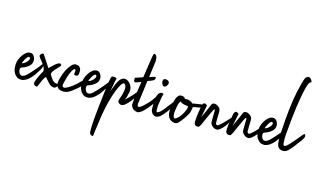

<svg xmlns="http://www.w3.org/2000/svg" viewBox="-106 -1129 2758 1639"><g transform="rotate(15 1273.0 -309.0)"><path d="M129.4 -357.7C117.9 -375.3 100.8 -380.6 77.9 -373.6C65.6 -369.2 51.5 -357.7 35.6 -339.2C14.5 -310.2 2.6 -280.7 0 -250.8V-232.3C0 -211.2 4 -192.7 11.9 -176.9C17.2 -166.3 24.6 -157.1 34.3 -149.2C42.2 -141.2 52.4 -136.4 64.7 -134.6C70 -133.8 74.4 -133.3 77.9 -133.3C84.9 -133.3 91.1 -134.2 96.4 -136C107.8 -139.5 118.4 -144.3 128 -150.5C150 -166.3 169.4 -186.6 186.1 -211.2C202 -236.7 212.1 -252.1 216.5 -257.4C225.3 -272.4 230.6 -286.9 232.3 -301C233.2 -303.6 233.6 -305.8 233.6 -307.6C232.8 -315.5 228.4 -315.5 220.4 -307.6C214.3 -299.6 203.7 -286.4 188.8 -268C173.8 -250.4 158.4 -232.8 142.6 -215.2C132 -203.7 121.9 -193.6 112.2 -184.8C101.6 -176 92.4 -170.7 84.5 -169C74.8 -167.2 67.3 -168.5 62 -172.9C56.8 -176.4 52.4 -182.2 48.8 -190.1C44.4 -202.4 42.7 -212.1 43.6 -219.1C45.3 -226.2 48 -231 51.5 -233.6C58.5 -235.4 67.3 -238.5 77.9 -242.9C89.3 -248.2 100.8 -255.2 112.2 -264C121 -271 127.6 -278.1 132 -285.1C136.4 -292.2 139 -299.2 139.9 -306.2C144.3 -322.1 140.8 -339.2 129.4 -357.7ZM96.4 -339.2C108.7 -334 108.7 -322.5 96.4 -304.9C84 -288.2 68.6 -276.8 50.2 -270.6C47.5 -274.1 52.4 -286.9 64.7 -308.9C77 -330.9 87.6 -341 96.4 -339.2Z M186 -356.4 217.6 -316.8C230.8 -299.2 239.2 -282.9 242.7 -268C245.4 -259.2 244.9 -252.6 241.4 -248.2C236.1 -240.2 229.5 -228.4 221.6 -212.5C206.6 -181.7 197.4 -158 193.9 -141.2C190.4 -128 197 -118.4 213.7 -112.2C220.7 -109.6 226 -111.3 229.5 -117.5C231.3 -121 233.9 -127.6 237.4 -137.3C249.8 -167.2 259.9 -188.3 267.8 -200.6C274.8 -209.4 280.1 -211.2 283.6 -205.9C288 -198.9 298.2 -187 314 -170.3C329 -152.7 344.4 -143 360.2 -141.2C365.5 -141.2 370.8 -142.1 376 -143.9C380.4 -145.6 384.8 -149.2 389.2 -154.4C396.3 -165.9 399.8 -172.9 399.8 -175.6C399.8 -177.3 399.4 -178.2 398.5 -178.2C392.3 -177.3 383.5 -178.2 372.1 -180.8C360.6 -183.5 350.5 -189.6 341.7 -199.3C325.9 -220.4 316.2 -234.5 312.7 -241.6C308.3 -250.4 314 -264.4 329.8 -283.8C346.6 -303.2 360.2 -318.1 370.8 -328.7C380.4 -339.2 379.6 -347.2 368.1 -352.4C362.8 -355.1 355.8 -353.8 347 -348.5C331.2 -339.7 312.7 -324.3 291.6 -302.3L278.4 -289.1C250.2 -333.1 228.6 -366.1 213.7 -388.1C210.2 -395.1 206.2 -398.6 201.8 -398.6C199.2 -397.8 196.5 -396.4 193.9 -394.7C186 -388.5 181.1 -383.2 179.4 -378.8C178.5 -377.1 178 -375.8 178 -374.9C178 -369.6 180.7 -363.4 186 -356.4Z M503.6 -295.7C504.5 -293 508.9 -290.8 516.8 -289.1C523.9 -286.4 531.4 -289.1 539.3 -297C541.9 -303.2 543.7 -312 544.6 -323.4C545.4 -334 544.6 -343.6 541.9 -352.4C536.6 -364.8 528.7 -372.7 518.2 -376.2C511.1 -378.8 504.5 -380.2 498.4 -380.2H490.4C479 -377.5 468 -370 457.4 -357.7C446.9 -346.3 437.2 -332.2 428.4 -315.5C414.3 -290 403.8 -264 396.7 -237.6C390.6 -216.5 387.5 -199.8 387.5 -187.4V-176.9C392.8 -154 405.1 -139.5 424.4 -133.3C434.1 -130.7 443.8 -129.4 453.5 -129.4C463.2 -129.4 472.8 -130.7 482.5 -133.3C501.9 -141.2 520.8 -153.1 539.3 -169C558.6 -183 574.9 -197.1 588.1 -211.2C594.3 -220 600 -227 605.3 -232.3C609.7 -238.5 613.2 -242.9 615.8 -245.5C628.2 -260.5 634.3 -275 634.3 -289.1C634.3 -294.4 633 -298.3 630.4 -301C628.6 -302.7 626.8 -302.7 625.1 -301C622.4 -298.3 620.7 -296.6 619.8 -295.7C569.6 -239.4 526.5 -200.6 490.4 -179.5C455.2 -157.5 436.3 -157.5 433.7 -179.5C433.7 -185.7 435.4 -195.8 439 -209.9C442.5 -224 446.4 -238.5 450.8 -253.4C457.9 -276.3 466.2 -297 475.9 -315.5C485.6 -333.1 494.4 -341 502.3 -339.2C506.7 -337.5 508 -330 506.3 -316.8Z M716.4 -357.7C704.9 -375.3 687.8 -380.6 664.9 -373.6C652.6 -369.2 638.5 -357.7 622.6 -339.2C601.5 -310.2 589.6 -280.7 587 -250.8V-232.3C587 -211.2 591 -192.7 598.9 -176.9C604.2 -166.3 611.6 -157.1 621.3 -149.2C629.2 -141.2 639.4 -136.4 651.7 -134.6C657 -133.8 661.4 -133.3 664.9 -133.3C671.9 -133.3 678.1 -134.2 683.4 -136C694.8 -139.5 705.4 -144.3 715 -150.5C737 -166.3 756.4 -186.6 773.1 -211.2C789 -236.7 799.1 -252.1 803.5 -257.4C812.3 -272.4 817.6 -286.9 819.3 -301C820.2 -303.6 820.6 -305.8 820.6 -307.6C819.8 -315.5 815.4 -315.5 807.4 -307.6C801.3 -299.6 790.7 -286.4 775.8 -268C760.8 -250.4 745.4 -232.8 729.6 -215.2C719 -203.7 708.9 -193.6 699.2 -184.8C688.6 -176 679.4 -170.7 671.5 -169C661.8 -167.2 654.3 -168.5 649 -172.9C643.8 -176.4 639.4 -182.2 635.8 -190.1C631.4 -202.4 629.7 -212.1 630.6 -219.1C632.3 -226.2 635 -231 638.5 -233.6C645.5 -235.4 654.3 -238.5 664.9 -242.9C676.3 -248.2 687.8 -255.2 699.2 -264C708 -271 714.6 -278.1 719 -285.1C723.4 -292.2 726 -299.2 726.9 -306.2C731.3 -322.1 727.8 -339.2 716.4 -357.7ZM683.4 -339.2C695.7 -334 695.7 -322.5 683.4 -304.9C671 -288.2 655.6 -276.8 637.2 -270.6C634.5 -274.1 639.4 -286.9 651.7 -308.9C664 -330.9 674.6 -341 683.4 -339.2Z M813.9 -347.2C806 -318.1 793.6 -225.3 776.9 -68.6C762 71.3 758.9 147.4 767.7 159.7C774.7 169.4 784 173.8 795.4 172.9C796.3 172.9 798 159.7 800.7 133.3C809.5 66.4 815.6 21.6 819.2 -1.3C842 -138.6 872 -240.2 908.9 -306.2C925.6 -333.5 939.3 -337.5 949.8 -318.1C961.3 -296.1 955.6 -254.8 932.7 -194C928.3 -180.8 927.4 -171.6 930 -166.3C940.6 -148.7 955.1 -143 973.6 -149.2C996.5 -157.1 1029.5 -192.7 1072.6 -256.1C1094.6 -286.9 1101.2 -309.3 1092.4 -323.4C1091.5 -325.2 1090.2 -324.7 1088.4 -322.1C1054.1 -273.7 1017.2 -232.3 977.6 -198C985.5 -212.1 992.5 -235 998.7 -266.6C1003.1 -288.6 1001.3 -307.6 993.4 -323.4C986.4 -338.4 975.8 -350.7 961.7 -360.4C939.7 -374.4 919.5 -373.6 901 -357.7C890.4 -349.8 878.1 -330.4 864 -299.6C852.6 -271.5 844.7 -250.4 840.3 -236.3L854.8 -316.8C857.4 -330.9 859.6 -339.7 861.4 -343.2C867.6 -356.4 857.4 -363 831 -363C822.2 -363 816.5 -357.7 813.9 -347.2Z M1120.6 -641.5C1118.8 -641.5 1116.6 -638.9 1114 -633.6C1111.4 -627.4 1107.4 -605.4 1102.1 -567.6C1096.8 -531.5 1089.8 -483.6 1081 -423.7C1063.4 -418.4 1047.6 -413.2 1033.5 -407.9L1012.4 -401.3V-381.5C1011.5 -370 1016.8 -364.3 1028.2 -364.3C1030 -364.3 1035.7 -366.1 1045.4 -369.6C1054.2 -373.1 1064.3 -377.1 1075.7 -381.5C1074 -370 1072.2 -357.3 1070.4 -343.2C1067.8 -330 1065.6 -315.9 1063.8 -301C1060.3 -274.6 1056.8 -249 1053.3 -224.4C1050.6 -199.8 1049.3 -182.6 1049.3 -172.9C1050.2 -165 1053.7 -157.1 1059.9 -149.2C1064.3 -142.1 1069.6 -136.8 1075.7 -133.3C1088 -126.3 1099.5 -122.8 1110 -122.8C1123.2 -123.6 1140.8 -134.6 1162.8 -155.8C1208.6 -201.5 1235.9 -240.7 1244.7 -273.2C1249.1 -292.6 1248.2 -303.2 1242 -304.9C1239.4 -305.8 1237.6 -305.4 1236.8 -303.6C1219.2 -272.8 1200.2 -246.8 1180 -225.7C1136.9 -180 1110.5 -161.9 1100.8 -171.6C1097.3 -175.1 1095.5 -182.2 1095.5 -192.7C1096.4 -201.5 1098.6 -217.8 1102.1 -241.6C1105.6 -266.2 1109.2 -292.2 1112.7 -319.4C1114.4 -334.4 1116.2 -348.9 1118 -363C1119.7 -372.7 1121.5 -385.4 1123.2 -401.3C1135.6 -405.7 1147.9 -410.5 1160.2 -415.8C1176 -422 1184.4 -430.3 1185.3 -440.9C1184.4 -448.8 1183.1 -452.8 1181.3 -452.8C1178.7 -453.6 1172.5 -452.3 1162.8 -448.8C1153.2 -445.3 1141.7 -441.8 1128.5 -438.2L1144.4 -558.4C1148.8 -583.9 1148.8 -603.7 1144.4 -617.8C1140 -633.6 1132 -641.5 1120.6 -641.5Z M1298 -411.8C1304.2 -422.4 1305.5 -431.6 1302 -439.6C1298.4 -449.2 1288.8 -455 1272.9 -456.7H1267.6C1265 -456.7 1262.4 -456.3 1259.7 -455.4C1257.1 -454.5 1254.9 -452.8 1253.1 -450.1C1247 -442.2 1246.1 -431.2 1250.5 -417.1C1254.9 -403.9 1261.9 -396 1271.6 -393.4C1275.1 -392.5 1279.1 -393.4 1283.5 -396C1288.8 -398.6 1293.6 -403.9 1298 -411.8ZM1259.7 -334C1253.6 -332.2 1247.4 -327.4 1241.2 -319.4L1233.3 -303.6C1229.8 -297.4 1227.2 -280.3 1225.4 -252.1C1223.6 -237.2 1222.8 -216.9 1222.8 -191.4C1221.9 -166.8 1229.8 -148.3 1246.5 -136C1255.3 -129.8 1263.7 -126.7 1271.6 -126.7C1282.2 -127.6 1292.7 -131.6 1303.3 -138.6C1309.4 -143 1317.4 -150.5 1327 -161C1336.7 -171.6 1346.8 -183.9 1357.4 -198C1372.4 -217.4 1386 -236.3 1398.3 -254.8C1410.6 -273.2 1417.2 -283.4 1418.1 -285.1C1420.8 -290.4 1422.1 -298.3 1422.1 -308.9C1422.1 -313.3 1421.2 -315.9 1419.4 -316.8C1415.9 -319.4 1412.8 -319.9 1410.2 -318.1C1404.9 -312.8 1394.8 -300.1 1379.8 -279.8C1372.8 -270.2 1357.4 -250.4 1333.6 -220.4C1323.1 -206.4 1313 -194.5 1303.3 -184.8C1293.6 -176 1286.1 -170.3 1280.8 -167.6C1276.4 -165.9 1272.9 -165.4 1270.3 -166.3C1267.6 -167.2 1265.9 -169.4 1265 -172.9C1264.1 -176.4 1263.7 -183.9 1263.7 -195.4C1263.7 -205 1264.1 -215.2 1265 -225.7C1268.5 -251.2 1271.6 -271 1274.2 -285.1C1276 -299.2 1279.1 -312.4 1283.5 -324.7C1284.4 -328.2 1283 -331.3 1279.5 -334C1275.1 -336.6 1268.5 -336.6 1259.7 -334Z M1435.6 -356.4C1416.3 -356.4 1401.8 -342.3 1392.1 -314.2C1385 -294.8 1379.8 -273.2 1376.2 -249.5C1370.1 -211.6 1370.5 -183 1377.6 -163.7C1383.7 -146.1 1394.7 -132.9 1410.6 -124.1C1422 -118.8 1432.1 -116.2 1440.9 -116.2C1446.2 -116.2 1451.5 -117 1456.8 -118.8C1463.8 -120.6 1474.4 -130.2 1488.4 -147.8C1500.8 -162.8 1512.2 -178.6 1522.8 -195.4C1528.9 -204.2 1534.2 -213 1538.6 -221.8C1543 -229.7 1546.1 -237.2 1547.8 -244.2C1548.7 -246.8 1550 -253.4 1551.8 -264C1553.6 -274.6 1554.4 -281.2 1554.4 -283.8C1554.4 -286.4 1559.9 -288.9 1570.9 -291.1C1581.9 -293.3 1593.6 -295.2 1605.9 -297C1634.1 -301.4 1647.3 -310.2 1645.5 -323.4C1644.6 -328.7 1640.2 -330.9 1632.3 -330L1561 -319.4C1553.1 -317.7 1547 -316.4 1542.6 -315.5C1536.4 -322.5 1530.2 -327.4 1524.1 -330C1517 -333.5 1510.9 -335.7 1505.6 -336.6C1495 -338.4 1486.2 -338.8 1479.2 -337.9C1471.3 -337 1467.3 -339.7 1467.3 -345.8C1460.3 -352.9 1449.7 -356.4 1435.6 -356.4ZM1509.6 -283.8C1514 -283.8 1515.7 -279.8 1514.8 -271.9C1514 -264 1511.3 -255.2 1506.9 -245.5C1503.4 -236.7 1499 -227.5 1493.7 -217.8C1488.4 -209 1482.7 -200.2 1476.6 -191.4C1466 -177.3 1455.4 -166.8 1444.9 -159.7C1434.3 -151.8 1426.8 -151.8 1422.4 -159.7C1417.2 -166.8 1414.5 -179.5 1414.5 -198C1416.3 -216.5 1418.9 -235 1422.4 -253.4C1424.2 -264 1426.4 -274.1 1429 -283.8C1433.4 -293.5 1437.4 -301.4 1440.9 -307.6C1443.6 -303.2 1450.2 -298.8 1460.7 -294.4C1471.3 -290 1487.6 -286.4 1509.6 -283.8Z M1800.5 -154.4C1817.2 -154.4 1838.8 -170.7 1865.2 -203.3C1883.7 -227 1896 -249.5 1902.2 -270.6C1903 -274.1 1903.5 -276.8 1903.5 -278.5C1903.5 -282.9 1901.3 -284.7 1896.9 -283.8C1884.6 -271.5 1871.8 -257.8 1858.6 -242.9C1839.2 -221.8 1822.1 -205.9 1807.1 -195.4C1802.7 -192.7 1799.2 -191.4 1796.6 -191.4C1787.8 -193.2 1782.9 -198.4 1782 -207.2C1781.2 -215.2 1781.2 -229.2 1782 -249.5C1782.9 -273.2 1783.4 -292.2 1783.4 -306.2C1783.4 -320.3 1780.3 -330.9 1774.1 -337.9C1764.4 -349.4 1752.6 -357.3 1738.5 -361.7C1720.9 -366.1 1709 -362.1 1702.8 -349.8C1701.1 -345.4 1696.2 -334 1688.3 -315.5C1680.4 -297 1672 -278.1 1663.2 -258.7C1657.1 -243.8 1650.9 -230.6 1644.8 -219.1C1646.5 -223.5 1649.2 -234.5 1652.7 -252.1C1663.2 -301.4 1668.5 -327.8 1668.5 -331.3C1648.3 -350.7 1633.8 -347.6 1625 -322.1L1613.1 -253.4C1608.7 -227.9 1606 -200.6 1605.2 -171.6C1605.2 -165.4 1605.6 -161.5 1606.5 -159.7C1610.9 -141.2 1624.1 -133.8 1646.1 -137.3C1652.2 -138.2 1665.9 -163.7 1687 -213.8C1712.5 -271.9 1728.8 -305.4 1735.8 -314.2C1741.1 -318.6 1743.8 -315.9 1743.8 -306.2L1742.4 -207.2C1743.3 -189.6 1753.4 -174.7 1772.8 -162.4C1782.5 -157.1 1791.7 -154.4 1800.5 -154.4Z M2079.5 -154.4C2096.2 -154.4 2117.8 -170.7 2144.2 -203.3C2162.7 -227 2175 -249.5 2181.2 -270.6C2182 -274.1 2182.5 -276.8 2182.5 -278.5C2182.5 -282.9 2180.3 -284.7 2175.9 -283.8C2163.6 -271.5 2150.8 -257.8 2137.6 -242.9C2118.2 -221.8 2101.1 -205.9 2086.1 -195.4C2081.7 -192.7 2078.2 -191.4 2075.6 -191.4C2066.8 -193.2 2061.9 -198.4 2061 -207.2C2060.2 -215.2 2060.2 -229.2 2061 -249.5C2061.9 -273.2 2062.4 -292.2 2062.4 -306.2C2062.4 -320.3 2059.3 -330.9 2053.1 -337.9C2043.4 -349.4 2031.6 -357.3 2017.5 -361.7C1999.9 -366.1 1988 -362.1 1981.8 -349.8C1980.1 -345.4 1975.2 -334 1967.3 -315.5C1959.4 -297 1951 -278.1 1942.2 -258.7C1936.1 -243.8 1929.9 -230.6 1923.8 -219.1C1925.5 -223.5 1928.2 -234.5 1931.7 -252.1C1942.2 -301.4 1947.5 -327.8 1947.5 -331.3C1927.3 -350.7 1912.8 -347.6 1904 -322.1L1892.1 -253.4C1887.7 -227.9 1885 -200.6 1884.2 -171.6C1884.2 -165.4 1884.6 -161.5 1885.5 -159.7C1889.9 -141.2 1903.1 -133.8 1925.1 -137.3C1931.2 -138.2 1944.9 -163.7 1966 -213.8C1991.5 -271.9 2007.8 -305.4 2014.8 -314.2C2020.1 -318.6 2022.8 -315.9 2022.8 -306.2L2021.4 -207.2C2022.3 -189.6 2032.4 -174.7 2051.8 -162.4C2061.5 -157.1 2070.7 -154.4 2079.5 -154.4Z M2275.4 -357.7C2263.9 -375.3 2246.8 -380.6 2223.9 -373.6C2211.6 -369.2 2197.5 -357.7 2181.6 -339.2C2160.5 -310.2 2148.6 -280.7 2146 -250.8V-232.3C2146 -211.2 2150 -192.7 2157.9 -176.9C2163.2 -166.3 2170.6 -157.1 2180.3 -149.2C2188.2 -141.2 2198.4 -136.4 2210.7 -134.6C2216 -133.8 2220.4 -133.3 2223.9 -133.3C2230.9 -133.3 2237.1 -134.2 2242.4 -136C2253.8 -139.5 2264.4 -144.3 2274 -150.5C2296 -166.3 2315.4 -186.6 2332.1 -211.2C2348 -236.7 2358.1 -252.1 2362.5 -257.4C2371.3 -272.4 2376.6 -286.9 2378.3 -301C2379.2 -303.6 2379.6 -305.8 2379.6 -307.6C2378.8 -315.5 2374.4 -315.5 2366.4 -307.6C2360.3 -299.6 2349.7 -286.4 2334.8 -268C2319.8 -250.4 2304.4 -232.8 2288.6 -215.2C2278 -203.7 2267.9 -193.6 2258.2 -184.8C2247.6 -176 2238.4 -170.7 2230.5 -169C2220.8 -167.2 2213.3 -168.5 2208 -172.9C2202.8 -176.4 2198.4 -182.2 2194.8 -190.1C2190.4 -202.4 2188.7 -212.1 2189.6 -219.1C2191.3 -226.2 2194 -231 2197.5 -233.6C2204.5 -235.4 2213.3 -238.5 2223.9 -242.9C2235.3 -248.2 2246.8 -255.2 2258.2 -264C2267 -271 2273.6 -278.1 2278 -285.1C2282.4 -292.2 2285 -299.2 2285.9 -306.2C2290.3 -322.1 2286.8 -339.2 2275.4 -357.7ZM2242.4 -339.2C2254.7 -334 2254.7 -322.5 2242.4 -304.9C2230 -288.2 2214.6 -276.8 2196.2 -270.6C2193.5 -274.1 2198.4 -286.9 2210.7 -308.9C2223 -330.9 2233.6 -341 2242.4 -339.2Z M2396.6 -125.4C2413.4 -125.4 2429.6 -133.8 2445.5 -150.5C2470.1 -177.8 2491.7 -205 2510.2 -232.3C2534.8 -261.4 2546.7 -282 2545.8 -294.4C2544 -315.5 2535.7 -316.8 2520.7 -298.3C2493.4 -264 2467 -232.8 2441.5 -204.6C2420.4 -180.8 2404.6 -169 2394 -169C2387.8 -170.7 2384.3 -179.5 2383.4 -195.4C2381.7 -216.5 2381.7 -240.2 2383.4 -266.6C2399.3 -461.1 2419.1 -603.2 2442.8 -693C2452.5 -731.7 2463.1 -751.1 2474.5 -751.1C2477.2 -755.5 2478 -759 2477.2 -761.6C2470.1 -778.4 2460.9 -788 2449.4 -790.7C2440.6 -792.4 2432.7 -789.8 2425.7 -782.8C2421.3 -779.2 2418.2 -775.7 2416.4 -772.2C2405.9 -749.3 2393.1 -702.2 2378.2 -631C2359.7 -541.2 2346.5 -422.4 2338.6 -274.6C2335.9 -216.5 2337.2 -179.1 2342.5 -162.4C2346 -150.9 2351.8 -142.1 2359.7 -136C2370.2 -128.9 2382.6 -125.4 2396.6 -125.4Z"/></g></svg>

Font: Impossible
Style: Reguler
Weight: 400
Designer: Ahsan Design
Foundry: Designer
Version: Version 3.16.0